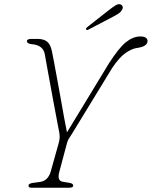

<svg xmlns="http://www.w3.org/2000/svg" viewBox="-20 -883 714 903"><path d="M324.5 -10Q324.5 0 303 0H128Q114 0 114 -10Q114 -20 135.5 -23L166 -27Q205.5 -31.5 218.5 -76L255.5 -208Q263.5 -234 259 -258.5Q255 -279 247.8 -317Q240.5 -355 232 -401Q223.5 -447 215.2 -492.5Q207 -538 200.2 -574.5Q193.5 -611 190.5 -629Q182 -670.5 131.5 -675Q107.5 -677 106.5 -689Q106 -693.5 111.2 -696.8Q116.5 -700 124 -700H156Q186 -700 201.8 -687Q217.5 -674 224 -643Q228 -624.5 234.5 -589.2Q241 -554 249.2 -509.5Q257.5 -465 265.8 -418.2Q274 -371.5 281.5 -330.2Q289 -289 295 -260.5L492 -584.5Q539 -658 572.5 -684.8Q606 -711.5 639.5 -711.5Q658 -711.5 666 -705.2Q674 -699 674 -691.5Q674 -678 662.2 -669.5Q650.5 -661 622 -657Q600.5 -654 571.2 -634.2Q542 -614.5 508 -564L319 -254.5Q309.5 -240.5 304 -231.2Q298.5 -222 295.5 -211.5L258.5 -73Q253.5 -55 257 -42.8Q260.5 -30.5 276 -28L307 -23Q324.5 -20 324.5 -10ZM491.5 -835Q511 -850 523.8 -858Q536.5 -866 547.5 -862Q555.5 -858.5 557 -851Q558.5 -843.5 553 -835.5Q548 -826 536.8 -818.8Q525.5 -811.5 511 -804L395.5 -743.5Q388 -739.5 385 -744.5Q383 -747 385.5 -750.2Q388 -753.5 391.5 -756.5Z"/></svg>

Font: Fraunces 9pt S050 Thin
Style: Italic
Weight: 100
Italic angle: -16°
Version: Version 1.000; ttfautohint (v1.8.3)